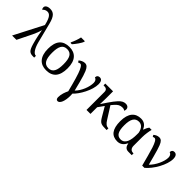

<svg xmlns="http://www.w3.org/2000/svg" viewBox="110 -1889 3223 3223"><g transform="rotate(45 1721.0 -278.0)"><path d="M272.9 -514.2 7.8 0H110.8L237.8 -257.8C256.8 -296.4 291 -378.9 296.9 -414.1H299.8C301.3 -399.4 307.6 -362.3 316.9 -318.8C326.7 -270.5 340.3 -210 357.9 -149.9C377 -85 393.6 -47.4 416.5 -26.4C439.5 -4.9 467.3 0 508.8 0H532.2V-42H526.9C506.8 -42 483.4 -56.2 460.9 -87.4C438.5 -118.7 416.5 -167 398.9 -235.8L310.1 -585.9C292.5 -656.2 271 -702.6 244.1 -731C216.8 -759.3 184.6 -770 144 -770C78.1 -770 43.9 -741.7 43.9 -705.1C43.9 -687 49.8 -671.9 61 -664.1C77.1 -684.1 106 -704.1 143.1 -704.1C169.9 -704.1 192.9 -695.3 214.4 -667.5C235.8 -639.6 254.9 -592.3 272.9 -514.2Z M1057.1 -269C1057.1 -362.8 1035.6 -432.1 995.6 -478C955.6 -523.9 897.5 -545.9 825.2 -545.9C670.4 -545.9 590.3 -456.1 590.3 -269C590.3 -175.3 612.3 -105.5 652.3 -59.1C692.4 -12.7 750 9.8 822.3 9.8C976.1 9.8 1057.1 -81.1 1057.1 -269ZM687 -269C687 -417 722.7 -493.2 823.2 -493.2C873.5 -493.2 907.7 -474.1 929.2 -437C950.7 -399.4 960 -343.3 960 -269C960 -194.8 951.2 -138.2 929.7 -100.1C908.2 -62 874.5 -42 824.2 -42C723.6 -42 687 -121.6 687 -269ZM788.1 -606H820.8C841.3 -628.4 868.2 -662.6 892.1 -697.8C915.5 -731.9 934.1 -764.6 939 -784.2V-795.9H849.1C840.3 -746.1 810.5 -664.6 788.1 -621.1Z M1200.2 -539.1C1161.1 -539.1 1118.2 -516.6 1092.3 -493.2L1112.3 -462.9C1124.5 -470.2 1138.2 -476.1 1152.3 -476.1C1183.1 -476.1 1213.4 -420.4 1242.7 -337.4C1262.7 -279.8 1283.2 -209 1304.2 -129.4L1336.4 -4.9C1313 43.5 1285.2 111.8 1285.2 184.1C1285.2 217.8 1298.8 240.2 1326.2 240.2C1352.1 240.2 1374.5 217.8 1390.6 179.2C1406.2 140.6 1415.5 86.9 1415.5 23.9C1415.5 7.8 1414.6 -8.8 1413.1 -25.9C1457.5 -66.4 1505.9 -132.8 1546.4 -213.4C1586.4 -293 1613.3 -377.9 1613.3 -449.2C1613.3 -495.1 1600.1 -545.9 1546.4 -545.9C1513.2 -545.9 1488.3 -526.9 1488.3 -485.8C1523.4 -476.6 1539.1 -445.8 1539.1 -404.8C1539.1 -313 1487.8 -171.4 1404.3 -88.9C1374.5 -209.5 1351.1 -299.3 1330.6 -365.7C1320.3 -398.9 1310.1 -426.8 1300.8 -449.2C1272.5 -514.2 1244.1 -539.1 1200.2 -539.1Z M1774.4 -425.8V0H1868.7V-158.2L1944.3 -264.2L2042.5 -97.2C2095.7 -7.3 2121.6 0 2238.3 0H2252.4V-42H2249.5C2204.6 -42 2172.4 -69.3 2138.7 -124L2001.5 -340.8L2037.6 -382.8C2083.5 -436.5 2119.6 -456.1 2174.3 -456.1C2203.6 -456.1 2220.7 -446.8 2230.5 -437C2236.3 -446.3 2240.7 -461.9 2240.7 -477.1C2240.7 -513.7 2215.3 -541 2166.5 -541C2122.1 -541 2084.5 -520 2041.5 -473.1C2011.7 -440.9 1976.6 -395 1935.1 -333.5C1914.1 -302.7 1890.6 -267.6 1864.7 -228C1865.2 -249 1866.2 -268.6 1866.7 -287.6C1868.2 -320.3 1868.7 -356 1868.7 -374V-536.1H1684.6V-494.1H1692.4C1736.8 -494.1 1774.4 -484.4 1774.4 -425.8Z M2764.6 0H2848.6V-42H2840.3C2787.6 -42 2758.3 -75.7 2758.3 -134.8V-338.9C2758.3 -401.9 2772 -493.7 2784.7 -536.1H2731.4C2711.4 -511.2 2693.8 -476.1 2682.6 -440.9H2676.3C2650.4 -503.4 2604.5 -545.9 2526.4 -545.9C2460.4 -545.9 2405.8 -524.4 2367.7 -479C2329.6 -433.6 2307.6 -363.3 2307.6 -267.1C2307.6 -75.7 2379.4 9.8 2511.2 9.8C2588.9 9.8 2634.3 -35.6 2664.6 -97.2H2668.5C2674.8 -51.3 2699.2 0 2764.6 0ZM2404.3 -266.1C2404.3 -410.2 2445.3 -483.9 2538.6 -483.9C2567.4 -483.9 2594.2 -473.6 2616.2 -452.1C2638.2 -430.2 2655.3 -396.5 2664.6 -348.1V-309.1C2664.6 -236.8 2656.7 -173.8 2635.7 -127.9C2614.3 -82 2580.6 -54.2 2528.3 -54.2C2439.9 -54.2 2404.3 -124 2404.3 -266.1Z M3387.2 -449.2C3387.2 -496.1 3372.1 -545.9 3318.4 -545.9C3285.2 -545.9 3262.2 -526.9 3262.2 -485.8C3297.4 -476.6 3313.5 -445.8 3313.5 -404.8C3313.5 -313.5 3248 -170.4 3164.1 -88.9C3133.3 -207.5 3109.9 -297.4 3089.8 -363.8C3079.6 -397 3070.3 -424.8 3061.5 -447.3C3035.6 -512.2 3009.3 -539.1 2964.4 -539.1C2923.8 -539.1 2889.2 -520 2863.3 -497.1L2881.3 -465.8C2893.1 -473.1 2905.3 -476.1 2916.5 -476.1C2947.3 -476.1 2975.6 -418.9 3003.4 -335C3031.2 -249 3062 -128.9 3096.2 0H3149.4C3206.5 -47.4 3266.1 -122.1 3312 -206.5C3357.4 -290.5 3387.2 -377.9 3387.2 -449.2Z"/></g></svg>

Font: The Erased English
Style: Regular
Weight: 400
Designer: Monotype Design team + ligartures altered by 180 Amsterdam
Foundry: Monotype Imaging Inc.
Version: Version 1.030;Glyphs 3.1.2 (3151)